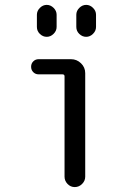

<svg xmlns="http://www.w3.org/2000/svg" viewBox="-20 -760 540 780"><path d="M136.7 -458Q124 -458 115.2 -466.8Q106.4 -475.6 106.4 -488.8Q106.4 -502 115.2 -510.7Q124 -519.5 136.7 -519.5H268.6Q292 -519.5 309.1 -502.9Q326.2 -486.3 326.2 -462.9V-42Q326.2 -25.4 313.5 -12.7Q300.8 0 283.7 0Q266.6 0 254.4 -12.7Q242.2 -25.4 242.2 -42V-450.2Q242.2 -458 233.4 -458ZM290 -700.2Q290 -715.8 302.2 -728Q314.5 -740.2 330.1 -740.2Q345.7 -740.2 357.9 -728Q370.1 -715.8 370.1 -700.2V-650.4Q370.1 -634.8 357.9 -622.6Q345.7 -610.4 330.1 -610.4Q314.5 -610.4 302.2 -622.1Q290 -633.8 290 -650.4ZM129.9 -700.2Q129.9 -715.8 142.1 -728Q154.3 -740.2 169.9 -740.2Q185.5 -740.2 197.8 -728Q210 -715.8 210 -700.2V-650.4Q210 -634.8 197.8 -622.6Q185.5 -610.4 169.9 -610.4Q154.3 -610.4 142.1 -622.1Q129.9 -633.8 129.9 -650.4Z"/></svg>

Font: Rounded Mgen+ 1mn regular
Style: Regular
Weight: 400
Designer: [Source Han Sans]
Ryoko NISHIZUKA  (kana & ideographs); Paul D. Hunt (Latin, Greek & Cyrillic); Wenlong ZHANG  (bopomofo
Version: Version 1.059.20150602